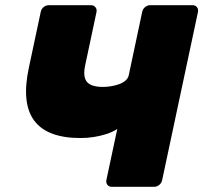

<svg xmlns="http://www.w3.org/2000/svg" viewBox="-20 -720 784 740"><path d="M411 0Q400 0 394 -7.5Q388 -15 390 -26L432 -223Q414 -211 390.5 -203.5Q367 -196 342 -192Q317 -188 290 -188Q162 -188 112 -255Q62 -322 91 -458L137 -674Q139 -685 148 -692.5Q157 -700 168 -700H330Q341 -700 347.5 -692.5Q354 -685 352 -674L308 -467Q299 -424 315 -404.5Q331 -385 377 -385Q391 -385 407 -387.5Q423 -390 437.5 -395Q452 -400 462.5 -408.5Q473 -417 476 -429L528 -674Q530 -685 539 -692.5Q548 -700 559 -700H722Q733 -700 739 -692.5Q745 -685 743 -674L605 -26Q603 -15 594 -7.5Q585 0 574 0Z"/></svg>

Font: Rubik ExtraBold
Style: Italic
Weight: 800
Italic angle: -12°
Designer: Hubert and Fischer
Foundry: Hubert and Fischer
Version: Version 2.300;gftools[0.9.30]